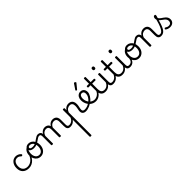

<svg xmlns="http://www.w3.org/2000/svg" viewBox="403 -2958 5727 5727"><g transform="rotate(-45 3266.5 -95.0)"><path d="M335 17Q211 17 139 -52.5Q67 -122 67 -246Q67 -306 83.5 -355.5Q100 -405 130 -441.5Q160 -478 202 -498.5Q244 -519 296 -519Q342 -519 388 -499Q434 -479 468 -439Q476 -428 474 -420Q472 -412 462 -401Q451 -390 441.5 -388.5Q432 -387 423 -395Q394 -421 366.5 -437.5Q339 -454 295 -454Q259 -454 230 -440Q201 -426 181 -399Q161 -372 150 -334Q139 -296 139 -248Q139 -184 163 -138.5Q187 -93 231 -68.5Q275 -44 335 -44Q347 -44 354 -34.5Q361 -25 361 -13.5Q361 -2 354.5 7.5Q348 17 335 17Z M334 17Q325 17 320.5 7.5Q316 -2 316 -13.5Q316 -25 321 -34.5Q326 -44 335 -44Q392 -44 443 -67Q494 -90 535 -134Q576 -178 603 -242Q608 -250 618.5 -248.5Q629 -247 638 -239Q647 -231 643 -221Q613 -143 564.5 -89.5Q516 -36 456.5 -9.5Q397 17 334 17Z M831 19Q763 19 711.5 -15.5Q660 -50 631 -110.5Q602 -171 602 -250Q602 -305 618 -351Q634 -397 665.5 -430Q697 -463 743 -481.5Q789 -500 849 -500Q860 -500 863 -490.5Q866 -481 862 -472Q858 -463 848 -463Q816 -463 789 -453Q762 -443 741 -424.5Q720 -406 705 -380.5Q690 -355 682 -321.5Q674 -288 674 -250Q674 -189 693 -143Q712 -97 747.5 -71.5Q783 -46 831 -46Q867 -46 895.5 -60.5Q924 -75 944 -102Q964 -129 975 -166.5Q986 -204 986 -250Q986 -315 965.5 -361Q945 -407 910.5 -431.5Q876 -456 835 -456Q819 -456 811.5 -465.5Q804 -475 804 -487.5Q804 -500 811.5 -509.5Q819 -519 835 -519Q896 -519 946.5 -485.5Q997 -452 1027.5 -391.5Q1058 -331 1058 -250Q1058 -203 1047.5 -161.5Q1037 -120 1016.5 -87Q996 -54 968 -30.5Q940 -7 905.5 6Q871 19 831 19Z M860 -301Q820 -301 782.5 -313Q745 -325 720.5 -351.5Q696 -378 696 -418Q696 -448 714.5 -470.5Q733 -493 764.5 -506Q796 -519 833 -519Q849 -519 857 -509.5Q865 -500 865 -487.5Q865 -475 857 -465.5Q849 -456 833 -456Q799 -456 780.5 -444Q762 -432 762 -410Q762 -394 774.5 -381Q787 -368 810 -361.5Q833 -355 863 -355Q912 -355 952.5 -371Q993 -387 1029 -411Q1065 -435 1097.5 -459Q1130 -483 1162 -499Q1194 -515 1228 -515Q1244 -515 1251.5 -505.5Q1259 -496 1258 -484Q1257 -472 1248.5 -463Q1240 -454 1225 -454Q1197 -454 1169 -438.5Q1141 -423 1110.5 -400Q1080 -377 1043 -354.5Q1006 -332 961 -316.5Q916 -301 860 -301Z M1320 15Q1303 15 1294.5 9.5Q1286 4 1286 -7V-371Q1286 -418 1271.5 -436Q1257 -454 1225 -454Q1211 -454 1204 -463Q1197 -472 1197 -484Q1197 -496 1204.5 -505.5Q1212 -515 1227 -515Q1256 -515 1277 -507.5Q1298 -500 1313.5 -487Q1329 -474 1338 -455Q1347 -436 1350 -414L1351 -410Q1367 -442 1387.5 -463Q1408 -484 1431 -496.5Q1454 -509 1477 -514Q1500 -519 1520 -519Q1569 -519 1607 -500Q1645 -481 1667.5 -440.5Q1690 -400 1690 -334V-7Q1690 4 1681 9.5Q1672 15 1655 15Q1637 15 1628.5 9.5Q1620 4 1620 -7V-326Q1620 -367 1609 -395.5Q1598 -424 1574.5 -439Q1551 -454 1511 -454Q1489 -454 1467.5 -447.5Q1446 -441 1424.5 -425.5Q1403 -410 1385.5 -385Q1368 -360 1356 -322V-7Q1356 4 1347 9.5Q1338 15 1320 15ZM2081 17Q2046 17 2021 7Q1996 -3 1981 -23Q1966 -43 1959.5 -72Q1953 -101 1953 -139V-326Q1953 -366 1942 -394.5Q1931 -423 1907.5 -438.5Q1884 -454 1845 -454Q1818 -454 1791.5 -445Q1765 -436 1741 -415.5Q1717 -395 1698.5 -360.5Q1680 -326 1669 -276H1643Q1647 -335 1665 -380.5Q1683 -426 1711.5 -457Q1740 -488 1776.5 -503.5Q1813 -519 1854 -519Q1902 -519 1940 -500Q1978 -481 2000 -440.5Q2022 -400 2022 -334V-139Q2022 -88 2036.5 -66.5Q2051 -45 2094 -45Q2105 -45 2110.5 -35.5Q2116 -26 2115 -14Q2114 -2 2106 7.5Q2098 17 2081 17Z M2080 17Q2068 17 2062 7.5Q2056 -2 2057 -14Q2058 -26 2067 -35.5Q2076 -45 2093 -45Q2128 -45 2157 -56Q2186 -67 2210 -87Q2234 -107 2251.5 -133.5Q2269 -160 2280 -189Q2285 -202 2295 -201Q2305 -200 2312.5 -191Q2320 -182 2317 -172Q2304 -131 2282 -96.5Q2260 -62 2230.5 -36.5Q2201 -11 2163.5 3Q2126 17 2080 17Z M2309 648Q2292 648 2283.5 642.5Q2275 637 2275 626V-493Q2275 -504 2283.5 -509.5Q2292 -515 2309 -515Q2327 -515 2336 -509.5Q2345 -504 2345 -493V-416Q2366 -452 2394 -474.5Q2422 -497 2455 -508Q2488 -519 2522 -519Q2574 -519 2612.5 -498.5Q2651 -478 2672.5 -436Q2694 -394 2694 -329Q2694 -305 2691 -282Q2688 -259 2683.5 -237Q2679 -215 2674.5 -194Q2670 -173 2667 -153Q2664 -133 2664 -114Q2664 -82 2684 -63.5Q2704 -45 2747 -45Q2759 -45 2764.5 -35.5Q2770 -26 2769 -14Q2768 -2 2759.5 7.5Q2751 17 2735 17Q2669 17 2632.5 -17.5Q2596 -52 2596 -111Q2596 -129 2598.5 -149Q2601 -169 2605.5 -190Q2610 -211 2614 -233.5Q2618 -256 2620.5 -278.5Q2623 -301 2623 -324Q2623 -386 2596 -420Q2569 -454 2512 -454Q2488 -454 2464 -447Q2440 -440 2418 -425.5Q2396 -411 2377.5 -386Q2359 -361 2345 -326V626Q2345 637 2336 642.5Q2327 648 2309 648Z M2735 17Q2720 17 2714 7.5Q2708 -2 2710.5 -14Q2713 -26 2722.5 -35.5Q2732 -45 2748 -45Q2804 -45 2857 -64.5Q2910 -84 2950 -114Q2961 -121 2969.5 -117Q2978 -113 2982.5 -103Q2987 -93 2986.5 -82Q2986 -71 2977 -66Q2944 -42 2903 -23Q2862 -4 2819 6.5Q2776 17 2735 17Z M2954 -113Q2976 -129 2996 -147Q3016 -165 3033 -184Q3056 -211 3072 -238Q3088 -265 3096.5 -294Q3105 -323 3105 -352Q3105 -407 3082.5 -431Q3060 -455 3020 -455Q3007 -455 3001.5 -464.5Q2996 -474 2996.5 -487Q2997 -500 3004 -509.5Q3011 -519 3023 -519Q3078 -519 3112 -496Q3146 -473 3162 -436Q3178 -399 3178 -356Q3178 -322 3165.5 -286.5Q3153 -251 3131.5 -216.5Q3110 -182 3082 -150Q3061 -127 3037.5 -106Q3014 -85 2988 -66Z M3158 17Q3107 17 3061.5 0Q3016 -17 2978.5 -48Q2941 -79 2914 -121.5Q2887 -164 2872 -214.5Q2857 -265 2857 -321Q2857 -355 2865 -385.5Q2873 -416 2887.5 -440.5Q2902 -465 2923 -482.5Q2944 -500 2969 -509.5Q2994 -519 3023 -519Q3035 -519 3041 -509.5Q3047 -500 3046.5 -487Q3046 -474 3038.5 -464.5Q3031 -455 3019 -455Q3000 -455 2983.5 -446Q2967 -437 2955 -419.5Q2943 -402 2936.5 -378Q2930 -354 2930 -323Q2930 -262 2949 -211Q2968 -160 3001.5 -123Q3035 -86 3077.5 -66Q3120 -46 3165 -46Q3215 -46 3260 -68Q3305 -90 3338 -128.5Q3371 -167 3384 -216Q3387 -225 3397.5 -226Q3408 -227 3417 -221.5Q3426 -216 3423 -203Q3412 -155 3387 -115Q3362 -75 3326 -45Q3290 -15 3247 1Q3204 17 3158 17Z M2984 -617Q2975 -617 2963 -627Q2951 -637 2951 -645Q2951 -648 2952 -651Q2953 -654 2956 -659L3069 -826Q3073 -832 3078 -835Q3083 -838 3089 -838Q3098 -838 3109 -832Q3120 -826 3128.5 -817Q3137 -808 3137 -801Q3137 -795 3135 -791.5Q3133 -788 3127 -781L3001 -627Q2991 -617 2984 -617Z M3567 17Q3517 17 3481.5 2.5Q3446 -12 3422.5 -40Q3399 -68 3388 -109Q3377 -150 3377 -202V-436H3292Q3279 -436 3274 -443.5Q3269 -451 3269 -468Q3269 -486 3274 -493Q3279 -500 3292 -500H3377V-708Q3377 -719 3385 -724.5Q3393 -730 3410 -730Q3428 -730 3437 -724.5Q3446 -719 3446 -708V-500H3580Q3592 -500 3597.5 -493Q3603 -486 3603 -468Q3603 -451 3597.5 -443.5Q3592 -436 3580 -436H3446V-208Q3446 -171 3453 -141Q3460 -111 3475.5 -89.5Q3491 -68 3516.5 -56.5Q3542 -45 3579 -45Q3591 -45 3597 -35.5Q3603 -26 3602 -14Q3601 -2 3592.5 7.5Q3584 17 3567 17Z M3566 17Q3554 17 3548 7.5Q3542 -2 3543 -14Q3544 -26 3553 -35.5Q3562 -45 3579 -45Q3614 -45 3643 -56Q3672 -67 3696 -87Q3720 -107 3737.5 -133.5Q3755 -160 3766 -189Q3771 -202 3781 -201Q3791 -200 3798.5 -191Q3806 -182 3803 -172Q3790 -131 3768 -96.5Q3746 -62 3716.5 -36.5Q3687 -11 3649.5 3Q3612 17 3566 17Z M3892 17Q3856 17 3830.5 7Q3805 -3 3790 -23Q3775 -43 3768 -72Q3761 -101 3761 -139V-493Q3761 -504 3769.5 -509.5Q3778 -515 3795 -515Q3813 -515 3822 -509.5Q3831 -504 3831 -493V-139Q3831 -88 3846 -66.5Q3861 -45 3905 -45Q3916 -45 3922 -35.5Q3928 -26 3927 -14Q3926 -2 3917.5 7.5Q3909 17 3892 17ZM3796 -676Q3771 -676 3758.5 -690Q3746 -704 3746 -732Q3746 -760 3758.5 -774Q3771 -788 3796 -788Q3821 -788 3833.5 -774Q3846 -760 3846 -732Q3846 -704 3833.5 -690Q3821 -676 3796 -676Z M3891 17Q3879 17 3873 7.5Q3867 -2 3868 -14Q3869 -26 3878 -35.5Q3887 -45 3904 -45Q3939 -45 3969.5 -56.5Q4000 -68 4024.5 -88.5Q4049 -109 4068 -137.5Q4087 -166 4098 -199Q4103 -212 4113.5 -211Q4124 -210 4132 -202Q4140 -194 4136 -183Q4123 -137 4099.5 -100Q4076 -63 4044.5 -37Q4013 -11 3974.5 3Q3936 17 3891 17Z M4280 17Q4230 17 4194.5 2.5Q4159 -12 4135.5 -40Q4112 -68 4101 -109Q4090 -150 4090 -202V-436H4005Q3992 -436 3987 -443.5Q3982 -451 3982 -468Q3982 -486 3987 -493Q3992 -500 4005 -500H4090V-708Q4090 -719 4098 -724.5Q4106 -730 4123 -730Q4141 -730 4150 -724.5Q4159 -719 4159 -708V-500H4293Q4305 -500 4310.5 -493Q4316 -486 4316 -468Q4316 -451 4310.5 -443.5Q4305 -436 4293 -436H4159V-208Q4159 -171 4166 -141Q4173 -111 4188.5 -89.5Q4204 -68 4229.5 -56.5Q4255 -45 4292 -45Q4304 -45 4310 -35.5Q4316 -26 4315 -14Q4314 -2 4305.5 7.5Q4297 17 4280 17Z M4279 17Q4267 17 4261 7.5Q4255 -2 4256 -14Q4257 -26 4266 -35.5Q4275 -45 4292 -45Q4327 -45 4356 -56Q4385 -67 4409 -87Q4433 -107 4450.5 -133.5Q4468 -160 4479 -189Q4484 -202 4494 -201Q4504 -200 4511.5 -191Q4519 -182 4516 -172Q4503 -131 4481 -96.5Q4459 -62 4429.5 -36.5Q4400 -11 4362.5 3Q4325 17 4279 17Z M4605 17Q4569 17 4543.5 7Q4518 -3 4503 -23Q4488 -43 4481 -72Q4474 -101 4474 -139V-493Q4474 -504 4482.5 -509.5Q4491 -515 4508 -515Q4526 -515 4535 -509.5Q4544 -504 4544 -493V-139Q4544 -88 4559 -66.5Q4574 -45 4618 -45Q4629 -45 4635 -35.5Q4641 -26 4640 -14Q4639 -2 4630.5 7.5Q4622 17 4605 17ZM4509 -676Q4484 -676 4471.5 -690Q4459 -704 4459 -732Q4459 -760 4471.5 -774Q4484 -788 4509 -788Q4534 -788 4546.5 -774Q4559 -760 4559 -732Q4559 -704 4546.5 -690Q4534 -676 4509 -676Z M4604 17Q4592 17 4586 7.5Q4580 -2 4581 -14Q4582 -26 4591 -35.5Q4600 -45 4617 -45Q4648 -45 4673 -55Q4698 -65 4716 -83.5Q4734 -102 4744.5 -128Q4755 -154 4758 -186Q4759 -199 4770 -203.5Q4781 -208 4791.5 -203.5Q4802 -199 4801 -186Q4798 -137 4782.5 -99.5Q4767 -62 4741 -36Q4715 -10 4680.5 3.5Q4646 17 4604 17Z M4982 19Q4914 19 4862.5 -15.5Q4811 -50 4782 -110.5Q4753 -171 4753 -250Q4753 -305 4769 -351Q4785 -397 4816.5 -430Q4848 -463 4894 -481.5Q4940 -500 5000 -500Q5011 -500 5014 -490.5Q5017 -481 5013 -472Q5009 -463 4999 -463Q4967 -463 4940 -453Q4913 -443 4892 -424.5Q4871 -406 4856 -380.5Q4841 -355 4833 -321.5Q4825 -288 4825 -250Q4825 -189 4844 -143Q4863 -97 4898.5 -71.5Q4934 -46 4982 -46Q5018 -46 5046.5 -60.5Q5075 -75 5095 -102Q5115 -129 5126 -166.5Q5137 -204 5137 -250Q5137 -315 5116.5 -361Q5096 -407 5061.5 -431.5Q5027 -456 4986 -456Q4970 -456 4962.5 -465.5Q4955 -475 4955 -487.5Q4955 -500 4962.5 -509.5Q4970 -519 4986 -519Q5047 -519 5097.5 -485.5Q5148 -452 5178.5 -391.5Q5209 -331 5209 -250Q5209 -203 5198.5 -161.5Q5188 -120 5167.5 -87Q5147 -54 5119 -30.5Q5091 -7 5056.5 6Q5022 19 4982 19Z M5011 -301Q4971 -301 4933.5 -313Q4896 -325 4871.5 -351.5Q4847 -378 4847 -418Q4847 -448 4865.5 -470.5Q4884 -493 4915.5 -506Q4947 -519 4984 -519Q5000 -519 5008 -509.5Q5016 -500 5016 -487.5Q5016 -475 5008 -465.5Q5000 -456 4984 -456Q4950 -456 4931.5 -444Q4913 -432 4913 -410Q4913 -394 4925.5 -381Q4938 -368 4961 -361.5Q4984 -355 5014 -355Q5063 -355 5103.5 -371Q5144 -387 5180 -411Q5216 -435 5248.5 -459Q5281 -483 5313 -499Q5345 -515 5379 -515Q5395 -515 5402.5 -505.5Q5410 -496 5409 -484Q5408 -472 5399.5 -463Q5391 -454 5376 -454Q5348 -454 5320 -438.5Q5292 -423 5261.5 -400Q5231 -377 5194 -354.5Q5157 -332 5112 -316.5Q5067 -301 5011 -301Z M5914 17Q5879 17 5854.5 7Q5830 -3 5814.5 -23Q5799 -43 5792.5 -72Q5786 -101 5786 -139V-326Q5786 -366 5774.5 -394.5Q5763 -423 5739 -438.5Q5715 -454 5674 -454Q5650 -454 5625.5 -447Q5601 -440 5579 -424.5Q5557 -409 5538 -383Q5519 -357 5507 -319V-7Q5507 4 5498 9.5Q5489 15 5471 15Q5454 15 5445.5 9.5Q5437 4 5437 -7V-371Q5437 -418 5422.5 -436Q5408 -454 5376 -454Q5363 -454 5357 -463Q5351 -472 5351 -484Q5351 -496 5358 -505.5Q5365 -515 5378 -515Q5405 -515 5426 -508.5Q5447 -502 5462.5 -489Q5478 -476 5487.5 -457Q5497 -438 5501 -414L5503 -407Q5517 -436 5537.5 -457Q5558 -478 5581.5 -492Q5605 -506 5631 -512.5Q5657 -519 5684 -519Q5734 -519 5772.5 -500Q5811 -481 5833 -440.5Q5855 -400 5855 -334V-139Q5855 -88 5870 -66.5Q5885 -45 5927 -45Q5939 -45 5944.5 -35.5Q5950 -26 5949 -14Q5948 -2 5939.5 7.5Q5931 17 5914 17Z M5914 17Q5899 17 5893 7.5Q5887 -2 5889.5 -14Q5892 -26 5901.5 -35.5Q5911 -45 5927 -45Q5962 -45 5993.5 -73Q6025 -101 6053.5 -155.5Q6082 -210 6109.5 -291.5Q6137 -373 6165 -480Q6169 -492 6181 -493.5Q6193 -495 6203 -488.5Q6213 -482 6210 -468Q6182 -340 6152.5 -248.5Q6123 -157 6089 -98Q6055 -39 6012 -11Q5969 17 5914 17Z M6285 19Q6241 19 6201.5 6Q6162 -7 6134 -32Q6127 -39 6127 -49Q6127 -59 6139 -70Q6148 -80 6156 -82Q6164 -84 6174 -77Q6201 -58 6227 -48Q6253 -38 6290 -38Q6335 -38 6361.5 -66Q6388 -94 6388 -139Q6388 -179 6370.5 -208Q6353 -237 6325 -260.5Q6297 -284 6265 -306Q6233 -328 6205 -353Q6177 -378 6159.5 -410.5Q6142 -443 6142 -487Q6142 -519 6157 -542.5Q6172 -566 6200 -566Q6217 -566 6226.5 -557.5Q6236 -549 6236 -533Q6236 -519 6230.5 -498.5Q6225 -478 6214 -453Q6215 -427 6232.5 -406.5Q6250 -386 6278 -366.5Q6306 -347 6337 -326.5Q6368 -306 6395.5 -280Q6423 -254 6440.5 -219.5Q6458 -185 6458 -138Q6458 -68 6410.5 -24.5Q6363 19 6285 19Z"/></g></svg>

Font: Playwrite CL Light
Style: Regular
Weight: 300
Designer: Veronika Burian, José Scaglione
Foundry: TypeTogether
Version: Version 1.002